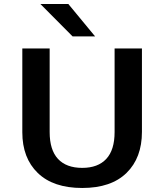

<svg xmlns="http://www.w3.org/2000/svg" viewBox="-20 -921 816 955"><path d="M91 0ZM91 -263V-680H227V-264Q227 -175 268.5 -130.5Q310 -86 389 -86Q467 -86 508.5 -130.5Q550 -175 550 -264V-680H686V-265Q686 -136 609.5 -61Q533 14 389 14Q245 14 168 -60.5Q91 -135 91 -263ZM181 -901H320L453 -740H341Z"/></svg>

Font: MartelSansBold
Style: Bold
Weight: 700
Designer: Dan Reynolds and Mathieu Réguer
Foundry: Dan Reynolds and Mathieu Réguer
Version: Version 1.002; ttfautohint (v1.1) -l 5 -r 5 -G 72 -x 0 -D la